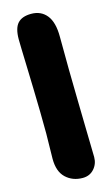

<svg xmlns="http://www.w3.org/2000/svg" viewBox="-121 -812 507 869"><g transform="rotate(-15 133.0 -377.0)"><path d="M154 12Q107 12 75.5 -17.5Q44 -47 44 -107Q44 -121 44.5 -135.5Q45 -150 45 -165Q45 -180 45.5 -195Q46 -210 46 -225Q46 -272 45 -326.5Q44 -381 42.5 -436Q41 -491 39.5 -539Q38 -587 37 -621.5Q36 -656 36 -669Q36 -721 56.5 -743.5Q77 -766 120 -766Q166 -766 192.5 -733Q219 -700 219 -632Q219 -554 220 -477.5Q221 -401 222.5 -332Q224 -263 225 -207.5Q226 -152 227 -115Q228 -78 228 -66Q228 -34 207.5 -11Q187 12 154 12Z"/></g></svg>

Font: Shantell Sans ExtraBold
Style: Regular
Weight: 800
Designer: Stephen Nixon, Anya Danilova, Shantell Martin
Foundry: Arrow Type
Version: Version 1.011;[c5ecc13dd]